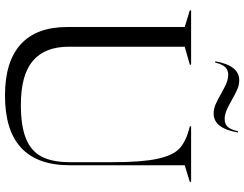

<svg xmlns="http://www.w3.org/2000/svg" viewBox="-122 -818 955 750"><g transform="rotate(90 355.0 -442.5)"><path d="M85 -228V-687L20 -707V-712H232V-707L162 -687V-234Q162 -141 217 -94Q272 -47 389 -47Q472 -47 521 -67Q570 -87 591.5 -128.5Q613 -170 613 -238V-405Q613 -519 600 -579.5Q587 -640 561 -665Q535 -690 488 -703L473 -707V-712H690V-707L625 -687V-238Q625 15 353 15Q220 15 152.5 -46.5Q85 -108 85 -228ZM344 -830Q340 -832 324.5 -840.5Q309 -849 296 -853Q283 -857 272 -857Q253 -857 241.5 -845Q230 -833 224 -806H219Q235 -900 293 -900Q311 -900 328.5 -892.5Q346 -885 372 -870Q376 -868 391.5 -859.5Q407 -851 420 -847Q433 -843 444 -843Q464 -843 475 -855Q486 -867 492 -895H497Q481 -800 423 -800Q405 -800 387.5 -807.5Q370 -815 344 -830Z"/></g></svg>

Font: Nyght Serif Light
Style: Regular
Weight: 300
Designer: Maksym Kobuzan
Version: Version 0.410